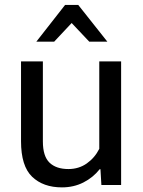

<svg xmlns="http://www.w3.org/2000/svg" viewBox="-20 -769 596 798"><path d="M67.4 -182.1Q67.4 -78.6 113.5 -34.4Q159.7 9.8 237.3 9.8Q286.1 9.8 326.4 -10.5Q366.7 -30.8 394.5 -65.9H397.5L401.4 0H483.4V-513.7H392.6V-150.4Q374 -113.3 340.8 -89.8Q307.6 -66.4 264.2 -66.4Q213.4 -66.4 185.8 -93Q158.2 -119.6 158.2 -181.2V-513.7H67.4ZM305.2 -748.5H250.5L130.9 -595.7H205.1L277.8 -673.3L351.1 -595.7H426.3Z"/></svg>

Font: Roboto Flex
Style: Regular
Weight: 400
Designer: Berlow after Robertson
Foundry: Google
Version: Version 3.200;gftools[0.9.32]